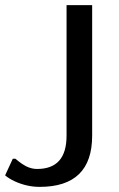

<svg xmlns="http://www.w3.org/2000/svg" viewBox="-20 -720 465 750"><path d="M135 10Q85 10 37 -12Q14 -23 0 -35L30 -100H40Q53 -89 66 -80Q95 -60 125 -60Q240 -60 240 -190V-700H340V-190Q340 10 135 10Z"/></svg>

Font: Scada
Style: Regular
Weight: 400
Designer: Jovanny Lemonad
Foundry: Jovanny Lemonad
Version: Version 4.100;PS 004.100;hotconv 1.0.88;makeotf.lib2.5.64775